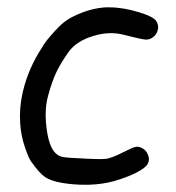

<svg xmlns="http://www.w3.org/2000/svg" viewBox="-20 -510 486 530"><path d="M152.8 -4.9Q120.6 -10.3 104 -21.5Q87.9 -32.7 65.4 -64.9Q60.5 -71.8 54.2 -88.4Q47.9 -105 43.5 -121.1Q35.2 -152.8 35.2 -186.5Q35.2 -189 35.2 -190.9Q35.2 -215.8 40 -241.7Q51.8 -305.7 87.4 -365.2Q93.8 -376 100.1 -385.7Q106.9 -395.5 109.4 -398.9Q136.7 -431.6 150.9 -443.8Q164.6 -456.1 184.6 -465.8Q229.5 -487.3 271.5 -489.7Q271.5 -489.7 282.7 -489.7Q320.3 -489.7 365.7 -475.6Q384.8 -469.7 396 -463.9Q407.2 -458 411.1 -452.1Q416.5 -443.8 416.5 -435.1Q416.5 -431.2 415.5 -427.2Q412.6 -414.1 400.4 -405.8Q390.1 -399.4 379.9 -400.9Q369.1 -401.9 320.8 -414.1Q304.2 -418.5 286.1 -418.5Q261.7 -418.5 235.8 -410.2Q190.4 -396 169.4 -366.7Q147.9 -336.4 135.7 -311Q123.5 -285.2 113.3 -247.6Q106 -223.1 106 -192.9Q106 -175.8 108.4 -157.2Q114.7 -105.5 132.8 -87.9Q141.6 -78.6 153.3 -76.7Q165.5 -74.2 212.9 -72.3Q240.7 -70.8 256.8 -70.8Q264.6 -70.8 269.5 -71.3Q284.7 -71.8 318.4 -88.9Q343.3 -101.6 352.1 -104Q361.3 -106.4 369.6 -102.5Q382.8 -96.7 388.2 -83.5Q394 -70.8 388.2 -58.6Q383.3 -47.4 356.9 -33.7Q331.1 -20.5 293.9 -9.8Q263.7 -1.5 226.6 0Q226.6 0 213.4 0Q183.1 0 152.8 -4.9Z"/></svg>

Font: Casuwalt
Style: Regular
Weight: 400
Designer: Walter E Stewart
Version: 0.1